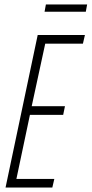

<svg xmlns="http://www.w3.org/2000/svg" viewBox="-20 -846 413 866"><path d="M5 0 150 -688H363L354 -649H184L123 -367H273L265 -328H115L54 -39H225L216 0ZM181 -793 187 -826H373L367 -793Z"/></svg>

Font: Saira Ultra Condensed ExLight
Style: Italic
Weight: 200
Width: 1
Italic angle: -12°
Designer: Hector Gatti with collaboration of the Omnibus-Type team
Foundry: Omnibus-Type
Version: Version 1.001; ttfautohint (v1.8)